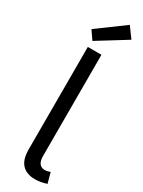

<svg xmlns="http://www.w3.org/2000/svg" viewBox="-241 -939 730 977"><g transform="rotate(30 123.5 -451.0)"><path d="M173.8 9.8Q206.1 9.8 241.2 -2L224.6 -62.5Q206.1 -55.7 191.4 -55.7Q151.4 -57.6 150.4 -111.3V-708H70.3V-103.5Q70.3 -6.8 148.4 7.8Q161.1 9.8 173.8 9.8ZM244.1 -850.6 199.2 -912.1 41 -795.9 75.2 -746.1Z"/></g></svg>

Font: Yaldevi Colombo Medium
Style: Regular
Weight: 500
Designer: Sol Matas, Denzil Rajitha, Kosala Senevirathne and Pathum Egodawatta
Foundry: Mooniak
Version: Version 1.020 ; ttfautohint (v1.6)